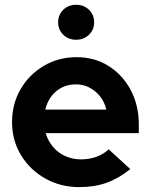

<svg xmlns="http://www.w3.org/2000/svg" viewBox="-20 -767 626 797"><path d="M309.4 9.7Q231 9.7 167.5 -26.2Q104 -62.1 67 -123.3Q30 -184.4 30 -260.3Q30 -335.9 65.5 -396.9Q101 -457.9 162 -493.8Q223 -529.7 297.7 -529.7Q372.6 -529.7 430.7 -493.1Q488.9 -456.5 522.5 -393.3Q556.2 -330.2 556.2 -249.6V-214.4H169.5Q179.1 -182.6 199.6 -157.9Q220.1 -133.2 250.3 -119.3Q280.6 -105.4 316 -105.4Q350.7 -105.4 380.6 -116.3Q410.4 -127.2 431.1 -147.1L520.8 -65.2Q473 -26.3 422.5 -8.3Q372 9.7 309.4 9.7ZM167.9 -312H421.4Q414 -343.4 395.5 -366.8Q377 -390.1 351.3 -403.5Q325.6 -416.8 295 -416.8Q247.9 -416.8 213.8 -388.6Q179.7 -360.3 167.9 -312ZM296 -602Q263.9 -602 242.6 -622.9Q221.3 -643.9 221.3 -674.6Q221.3 -705.3 242.6 -726.3Q263.9 -747.2 296 -747.2Q328.2 -747.2 349.5 -726.3Q370.8 -705.3 370.8 -674.6Q370.8 -643.9 349.5 -622.9Q328.2 -602 296 -602Z"/></svg>

Font: Red Hat Display VF
Style: Regular
Weight: 300
Designer: Pentagram, MCKL
Foundry: Pentagram, MCKL
Version: Version 1.023